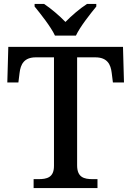

<svg xmlns="http://www.w3.org/2000/svg" viewBox="-20 -951 664 971"><path d="M258 -771H364C385 -816 436 -880 467 -918V-931H420C384 -908 341 -871 311 -840C281 -871 238 -908 203 -931H155V-918C186 -880 237 -816 258 -771ZM150 0H473V-45H449C405 -45 370 -54 370 -115V-661H462C522 -661 540 -626 545 -582L551 -534H607L602 -714H22L17 -534H73L79 -582C84 -626 102 -661 161 -661H253V-112C253 -53 217 -45 174 -45H150Z"/></svg>

Font: Noto Serif Myanmar Medium
Style: Regular
Weight: 500
Designer: Ben Mitchell and the Monotype Design Team
Foundry: Monotype Imaging Inc.
Version: Version 2.106